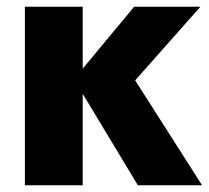

<svg xmlns="http://www.w3.org/2000/svg" viewBox="-20 -551 623 571"><path d="M226 -531H54V0H226V-272L390 0H581L382 -312L576 -531H379L226 -347Z"/></svg>

Font: Geom ExtraBold
Style: Bold
Weight: 800
Version: Version 1.102